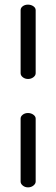

<svg xmlns="http://www.w3.org/2000/svg" viewBox="-20 -788 243 829"><path d="M134 -744V-472Q134 -462 124.1 -454.5Q114.3 -447 101.1 -447Q88 -447 78.5 -454.5Q69 -462 69 -472V-744Q69 -754.3 78.3 -761.1Q87.5 -768 100.8 -768Q114 -768 124 -761.1Q134 -754.3 134 -744ZM134 -276V-4Q134 5.5 124.1 13.3Q114.3 21 101.1 21Q88 21 78.5 13.3Q69 5.5 69 -4V-276Q69 -285.6 78.3 -292.8Q87.5 -300 100.8 -300Q114 -300 124 -292.8Q134 -285.6 134 -276Z"/></svg>

Font: Dosis
Style: Regular
Weight: 400
Designer: Edgar Tolentino, Pablo Impallari, Igino Marini
Foundry: Edgar Tolentino, Pablo Impallari, Igino Marini
Version: Version 1.007;Glyphs 3.1.1 (3134)